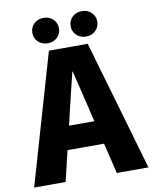

<svg xmlns="http://www.w3.org/2000/svg" viewBox="-97 -984 847 1057"><g transform="rotate(-10 326.0 -455.5)"><path d="M218 -728H435L646 0H469L353 -486L327 -592H325L299 -486L183 0H7ZM244 -302H410L438 -171H214ZM220 -769Q187 -769 166 -789.5Q145 -810 145 -840Q145 -870 166 -890.5Q187 -911 220 -911Q252 -911 273 -890.5Q294 -870 294 -840Q294 -810 273 -789.5Q252 -769 220 -769ZM433 -769Q401 -769 380 -789.5Q359 -810 359 -840Q359 -870 380 -890.5Q401 -911 433 -911Q466 -911 487 -890.5Q508 -870 508 -840Q508 -810 487 -789.5Q466 -769 433 -769Z"/></g></svg>

Font: Murecho Thin
Style: Bold
Weight: 700
Version: Version 1.010